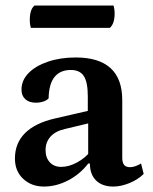

<svg xmlns="http://www.w3.org/2000/svg" viewBox="-20 -673 562 705"><path d="M141.5 12Q95.4 12 65.1 -16.4Q34.8 -44.8 34.8 -90.8Q34.8 -147.4 72.2 -184.5Q109.6 -221.6 182.6 -238.2L314.9 -268.6L302.4 -253.5V-319.5Q302.4 -371.2 287.8 -393.7Q273.2 -416.1 240.1 -416.1Q200.9 -416.1 180.1 -390.2Q159.4 -364.3 158.5 -311.8Q152.2 -304.6 139.3 -300.2Q126.5 -295.9 112.1 -295.9Q87 -295.9 72.9 -308.8Q58.9 -321.7 58.9 -343.7Q58.9 -378 84.8 -404.6Q110.7 -431.2 156.2 -446.6Q201.7 -462 258 -462Q342.8 -462 385.8 -423Q428.9 -383.9 428.9 -305.2V-94.1Q428.9 -76.2 435.6 -67.6Q442.4 -59.1 457.7 -59.1Q467.8 -59.1 479.2 -63.5Q490.7 -67.9 497.9 -72.7L507.6 -34.4Q486.7 -13.6 455.4 -0.8Q424.1 12 396.1 12Q355.6 12 332.8 -10.3Q310.1 -32.6 310.1 -72.4H303.8Q273.6 -33.1 229.9 -10.5Q186.2 12 141.5 12ZM204.8 -60.2Q233.1 -60.2 263.6 -76.9Q294.2 -93.5 314.4 -120.1L303.8 -94.6V-226.1L319.5 -223.6L218.2 -199.3Q183.7 -191.6 165.5 -171.4Q147.3 -151.2 147.3 -121.8Q147.3 -94 162.9 -77.1Q178.5 -60.2 204.8 -60.2ZM383.5 -570.7H93.3Q91.8 -575.1 90.6 -582.4Q89.4 -589.7 89.4 -599.9Q89.4 -638.7 106.8 -652.7H397Q398.4 -648.4 399.6 -640.6Q400.9 -632.8 400.9 -623.1Q400.9 -586.4 383.5 -570.7Z"/></svg>

Font: Petrona
Style: Regular
Weight: 400
Designer: Ringo R. Seeber
Foundry: Ringo R. Seeber
Version: Version 2.001; ttfautohint (v1.8.3)